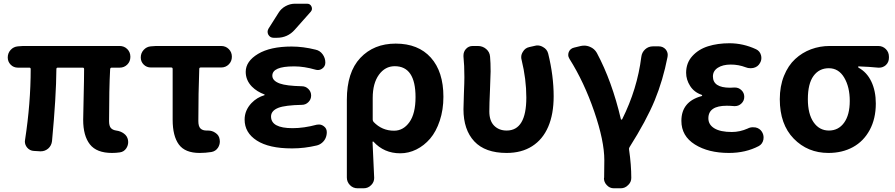

<svg xmlns="http://www.w3.org/2000/svg" viewBox="-20 -806 4797 1029"><path d="M580.1 13.7Q498 13.7 461.9 -32.2Q425.8 -78.1 425.8 -164.1Q425.8 -182.6 428.2 -282.7Q430.7 -382.8 430.7 -435.5Q430.7 -443.4 423.8 -443.4H289.1Q282.2 -443.4 282.2 -435.5Q281.2 -288.1 258.8 -49.8Q255.9 -25.4 238.3 -9.8Q220.7 4.9 199.2 4.9Q197.3 4.9 195.3 4.9L162.1 2.9Q139.6 2 125 -15.6Q113.3 -30.3 113.3 -47.9Q113.3 -52.7 114.3 -56.6Q144.5 -252.9 144.5 -435.5Q144.5 -443.4 137.7 -443.4H76.2Q52.7 -443.4 37.1 -459.5Q21.5 -475.6 21.5 -498Q21.5 -521.5 37.1 -538.6Q52.7 -555.7 76.2 -557.6L103.5 -559.6H621.1Q645.5 -559.6 662.1 -543Q678.7 -526.4 678.7 -502V-501Q678.7 -476.6 662.1 -460Q645.5 -443.4 621.1 -443.4H578.1Q571.3 -443.4 570.3 -435.5Q564.5 -330.1 564.5 -157.2Q564.5 -131.8 573.7 -120.6Q583 -109.4 602.5 -106.4Q626 -103.5 644 -90.3Q662.1 -77.1 666 -55.7Q667 -49.8 667 -44.9Q667 -27.3 657.2 -11.7Q644.5 7.8 622.1 10.7Q601.6 13.7 580.1 13.7Z M1049.8 13.7Q971.7 13.7 938.5 -31.7Q905.3 -77.1 905.3 -164.1V-436.5Q905.3 -444.3 897.5 -444.3H789.1Q765.6 -444.3 750 -460Q734.4 -475.6 734.4 -498Q734.4 -521.5 750 -538.6Q765.6 -555.7 788.1 -557.6L816.4 -559.6H1165Q1189.5 -559.6 1206.1 -543Q1222.7 -526.4 1222.7 -502Q1222.7 -477.5 1206.1 -460.9Q1189.5 -444.3 1165 -444.3H1055.7Q1047.9 -444.3 1047.9 -436.5Q1043 -308.6 1043 -157.2Q1043 -128.9 1054.2 -117.7Q1065.4 -106.4 1086.9 -106.4Q1089.8 -106.4 1092.8 -106.4Q1093.8 -106.4 1094.7 -106.4Q1117.2 -106.4 1134.8 -93.8Q1154.3 -81.1 1157.2 -58.6Q1158.2 -52.7 1158.2 -47.9Q1158.2 -30.3 1148.4 -14.6Q1135.7 4.9 1112.3 8.8Q1081.1 13.7 1049.8 13.7Z M1472.7 -737.3Q1486.3 -759.8 1510.3 -772.9Q1534.2 -786.1 1560.5 -786.1H1626Q1642.6 -786.1 1649.4 -771Q1656.2 -755.9 1645.5 -743.2L1559.6 -646.5Q1521.5 -603.5 1463.9 -603.5H1446.3Q1427.7 -603.5 1418 -620.1Q1414.1 -627.9 1414.1 -635.7Q1414.1 -643.6 1418.9 -652.3ZM1547.9 -119.1Q1608.4 -119.1 1677.7 -137.7Q1684.6 -138.7 1689.5 -138.7Q1703.1 -138.7 1714.8 -129.9Q1731.4 -118.2 1731.4 -97.7Q1731.4 -81.1 1725.1 -66.4Q1718.8 -51.8 1706.1 -41Q1693.4 -30.3 1677.7 -26.4Q1611.3 -10.7 1547.9 -10.7Q1545.9 -10.7 1543 -10.7Q1421.9 -10.7 1356.4 -52.7Q1291 -94.7 1291 -165Q1291 -214.8 1328.1 -253.9Q1357.4 -284.2 1397.5 -295.9Q1398.4 -296.9 1398.4 -298.3Q1398.4 -299.8 1397.5 -299.8Q1357.4 -314.5 1330.1 -341.8Q1296.9 -376 1296.9 -420.9Q1296.9 -477.5 1362.8 -517.1Q1428.7 -556.6 1543 -556.6Q1604.5 -556.6 1670.9 -540Q1694.3 -535.2 1709 -515.1Q1723.6 -495.1 1723.6 -470.7Q1723.6 -450.2 1707 -438.5Q1696.3 -430.7 1683.6 -430.7Q1677.7 -430.7 1670.9 -432.6Q1609.4 -450.2 1558.6 -450.2Q1556.6 -450.2 1554.7 -450.2Q1439.5 -450.2 1439.5 -400.4Q1439.5 -373 1479.5 -358.4Q1514.6 -345.7 1597.7 -343.8Q1618.2 -343.8 1632.8 -329.1Q1647.5 -314.5 1647.5 -293.9Q1647.5 -273.4 1632.8 -258.8Q1618.2 -244.1 1597.7 -244.1Q1508.8 -242.2 1472.7 -228.5Q1432.6 -212.9 1432.6 -181.6Q1432.6 -119.1 1547.9 -119.1Z M1896.5 203.1Q1872.1 203.1 1855.5 186Q1838.9 168.9 1838.9 145.5V-271.5Q1838.9 -418.9 1911.1 -495.6Q1983.4 -572.3 2100.6 -572.3Q2221.7 -572.3 2289.1 -497.1Q2356.4 -421.9 2356.4 -287.1Q2356.4 -217.8 2336.9 -159.2Q2317.4 -100.6 2285.2 -63Q2252.9 -25.4 2211.4 -4.9Q2169.9 15.6 2125 15.6Q2038.1 15.6 1981.4 -46.9Q1980.5 -47.9 1978.5 -47.4Q1976.6 -46.9 1976.6 -44.9Q1985.4 137.7 1985.4 147.5Q1985.4 169.9 1969.7 185.5Q1953.1 203.1 1928.7 203.1ZM2091.8 -105.5Q2141.6 -105.5 2174.3 -151.4Q2207 -197.3 2207 -285.2Q2207 -451.2 2095.7 -451.2Q2043.9 -451.2 2010.7 -405.3Q1977.5 -359.4 1977.5 -281.2V-165Q1977.5 -158.2 1982.4 -152.3Q2027.3 -105.5 2091.8 -105.5Z M2695.3 13.7Q2580.1 13.7 2522 -48.3Q2463.9 -110.4 2463.9 -220.7Q2463.9 -249 2466.3 -306.6Q2468.8 -364.3 2468.8 -392.6Q2468.8 -457 2463.9 -502.9Q2463.9 -505.9 2463.9 -508.8Q2463.9 -528.3 2476.6 -543Q2491.2 -559.6 2513.7 -559.6H2541Q2566.4 -559.6 2585.4 -543.5Q2604.5 -527.3 2606.4 -502.9Q2609.4 -470.7 2609.4 -422.9Q2609.4 -400.4 2606 -324.2Q2602.5 -248 2602.5 -209Q2602.5 -158.2 2628.4 -132.3Q2654.3 -106.4 2695.3 -106.4Q2800.8 -106.4 2800.8 -283.2Q2800.8 -381.8 2775.4 -485.4Q2773.4 -492.2 2773.4 -500Q2773.4 -514.6 2782.2 -528.3Q2793.9 -548.8 2816.4 -553.7L2846.7 -560.5Q2853.5 -562.5 2860.4 -562.5Q2876 -562.5 2890.6 -553.7Q2912.1 -542 2918 -518.6Q2947.3 -399.4 2947.3 -290Q2947.3 -194.3 2918 -126.5Q2888.7 -58.6 2832 -22.5Q2775.4 13.7 2695.3 13.7Z M3363.3 147.5Q3363.3 169.9 3346.7 185.5Q3330.1 203.1 3306.6 203.1H3269.5Q3247.1 203.1 3231.4 185.5Q3216.8 169.9 3216.8 149.4Q3216.8 147.5 3217.8 145.5Q3218.8 115.2 3218.8 52.7Q3218.8 -50.8 3164.6 -208.5Q3110.4 -366.2 3032.2 -490.2Q3025.4 -501 3025.4 -511.7Q3025.4 -519.5 3028.3 -527.3Q3036.1 -545.9 3056.6 -550.8L3092.8 -559.6Q3102.5 -561.5 3111.3 -561.5Q3127 -561.5 3142.6 -554.7Q3166 -544.9 3178.7 -522.5Q3259.8 -371.1 3307.6 -167Q3307.6 -165 3310.5 -165Q3313.5 -165 3314.5 -167Q3395.5 -329.1 3417 -501Q3419.9 -525.4 3437.5 -541.5Q3455.1 -557.6 3479.5 -557.6H3510.7Q3533.2 -557.6 3547.9 -541Q3558.6 -527.3 3558.6 -511.7Q3558.6 -506.8 3557.6 -501Q3533.2 -376 3488.8 -268.1Q3444.3 -160.2 3353.5 -16.6Q3349.6 -9.8 3351.6 -2.9Q3363.3 78.1 3363.3 147.5Z M3886.7 13.7Q3776.4 13.7 3704.1 -31.7Q3631.8 -77.1 3631.8 -158.2Q3631.8 -261.7 3740.2 -291Q3743.2 -292 3743.2 -294.4Q3743.2 -296.9 3740.2 -297.9Q3700.2 -311.5 3678.7 -345.2Q3657.2 -378.9 3657.2 -416Q3657.2 -468.8 3690.4 -505.4Q3723.6 -542 3774.9 -558.1Q3826.2 -574.2 3889.6 -574.2Q3962.9 -574.2 4032.2 -542Q4052.7 -532.2 4058.6 -509.8Q4060.5 -502 4060.5 -495.1Q4060.5 -480.5 4052.7 -467.8Q4042 -448.2 4019.5 -442.4Q4009.8 -440.4 4002 -440.4Q3988.3 -440.4 3976.6 -445.3Q3938.5 -460 3896.5 -460Q3853.5 -460 3827.1 -442.9Q3800.8 -425.8 3800.8 -396.5Q3800.8 -335.9 3892.6 -335.9Q3902.3 -335.9 3915 -336.9Q3917 -336.9 3918.9 -336.9Q3938.5 -336.9 3953.1 -323.2Q3968.8 -308.6 3968.8 -287.1Q3968.8 -265.6 3953.1 -251Q3938.5 -237.3 3918.9 -237.3Q3917 -237.3 3915 -237.3Q3891.6 -239.3 3875 -239.3Q3776.4 -239.3 3776.4 -171.9Q3776.4 -137.7 3808.6 -118.2Q3840.8 -98.6 3902.3 -98.6Q3945.3 -98.6 3987.3 -117.2Q4000 -124 4014.6 -124Q4022.5 -124 4029.3 -123Q4051.8 -118.2 4063.5 -99.6Q4072.3 -85 4072.3 -69.3Q4072.3 -63.5 4071.3 -57.6Q4066.4 -34.2 4046.9 -23.4Q3976.6 13.7 3886.7 13.7Z M4419.9 13.7Q4308.6 13.7 4233.9 -63Q4159.2 -139.6 4159.2 -274.4Q4159.2 -343.8 4181.6 -399.4Q4204.1 -455.1 4241.7 -489.7Q4279.3 -524.4 4326.7 -542Q4374 -559.6 4426.8 -559.6H4686.5Q4710.9 -559.6 4727.5 -543Q4744.1 -526.4 4744.1 -502V-496.1Q4744.1 -472.7 4727.5 -457Q4711.9 -443.4 4692.4 -443.4Q4689.5 -443.4 4686.5 -443.4Q4639.6 -448.2 4582 -450.2Q4579.1 -450.2 4579.1 -447.8Q4579.1 -445.3 4581.1 -443.4Q4626 -418.9 4649.9 -368.7Q4673.8 -318.4 4673.8 -251Q4673.8 -169.9 4641.1 -109.4Q4608.4 -48.8 4551.3 -17.6Q4494.1 13.7 4419.9 13.7ZM4421.9 -440.4Q4370.1 -440.4 4339.8 -398.9Q4309.6 -357.4 4309.6 -274.4Q4309.6 -195.3 4340.3 -150.9Q4371.1 -106.4 4422.4 -106.4Q4473.6 -106.4 4503.9 -148.4Q4534.2 -190.4 4534.2 -265.1Q4534.2 -339.8 4504.4 -390.1Q4474.6 -440.4 4421.9 -440.4Z"/></svg>

Font: Gen Jyuu Gothic Bold
Style: Bold
Weight: 700
Designer: [Source Han Sans]
Ryoko NISHIZUKA  (kana & ideographs); Paul D. Hunt (Latin, Greek & Cyrillic); Wenlong ZHANG  (bopomofo
Version: Version 1.002.20150607